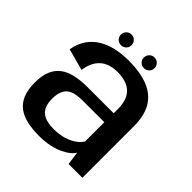

<svg xmlns="http://www.w3.org/2000/svg" viewBox="-189 -845 993 993"><g transform="rotate(45 307.0 -349.0)"><path d="M245.5 5.5Q287.5 5.5 321.2 -1.8Q355 -9 380.5 -21Q406 -33 422.5 -46.5Q439 -60 446 -73L456 0H557V-375Q557 -456 527 -504.8Q497 -553.5 439.2 -576Q381.5 -598.5 298 -598.5Q249.5 -598.5 206.8 -589Q164 -579.5 129.8 -559Q95.5 -538.5 72.2 -505Q49 -471.5 40.5 -423.5L159 -391.5Q166 -437 185.5 -464.5Q205 -492 233.8 -504Q262.5 -516 298.5 -516Q341 -516 371.8 -502.5Q402.5 -489 419 -459.2Q435.5 -429.5 435.5 -381V-350.5H244Q195 -350.5 156 -341.8Q117 -333 90 -313Q63 -293 48.8 -259.2Q34.5 -225.5 34.5 -175Q34.5 -122 49.2 -87Q64 -52 91.8 -31.8Q119.5 -11.5 158.2 -3Q197 5.5 245.5 5.5ZM272 -73Q248 -73 227 -77.8Q206 -82.5 190.2 -94Q174.5 -105.5 165.8 -126Q157 -146.5 157 -179Q157 -211.5 165.8 -232.2Q174.5 -253 190 -264Q205.5 -275 226.8 -279.2Q248 -283.5 272.5 -283.5H434V-143.5Q425 -126 402.8 -109.8Q380.5 -93.5 347.5 -83.2Q314.5 -73 272 -73ZM213.5 -626Q229.5 -626 240.8 -637.2Q252 -648.5 252 -664.5Q252 -681 240.8 -692.5Q229.5 -704 213.5 -704Q197 -704 185.5 -692.5Q174 -681 174 -664.5Q174 -648.5 185.5 -637.2Q197 -626 213.5 -626ZM380.5 -626Q397.5 -626 408.8 -637.2Q420 -648.5 420 -664.5Q420 -681 408.8 -692.5Q397.5 -704 380.5 -704Q364.5 -704 353.2 -692.5Q342 -681 342 -664.5Q342 -648.5 353.2 -637.2Q364.5 -626 380.5 -626Z"/></g></svg>

Font: Anybody Thin Medium
Style: Regular
Weight: 500
Version: Version 1.113;gftools[0.9.25]